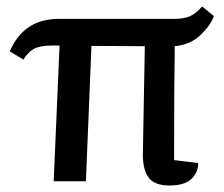

<svg xmlns="http://www.w3.org/2000/svg" viewBox="-20 -557 687 590"><path d="M145 0 163 -417H139Q103 -417 84.5 -407Q66 -397 52 -374L10 -399Q53 -499 160 -499H515Q546 -499 564.5 -507.5Q583 -516 601 -537L637 -508Q630 -483 598.5 -451.5Q567 -420 517 -415Q515 -296 515 -65L589 -56Q589 -27 568 -7Q547 13 501 13Q455 13 437 -11Q419 -35 419 -81Q423 -316 425 -415L261 -416L244 0Z"/></svg>

Font: Karma SemiBold
Style: Regular
Weight: 600
Designer: Joana Correia
Foundry: Indian Type Foundry
Version: Version 1.202;PS 1.0;hotconv 1.0.78;makeotf.lib2.5.61930; tt